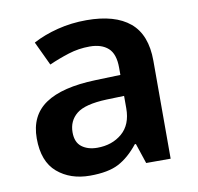

<svg xmlns="http://www.w3.org/2000/svg" viewBox="-68 -623 725 703"><g transform="rotate(-10 295.0 -271.5)"><path d="M297 -553Q403 -553 458 -507Q513 -461 513 -364V0H422L397 -75H393Q358 -31 319 -10.5Q280 10 212 10Q139 10 91 -31Q43 -72 43 -158Q43 -243 105 -285Q167 -327 292 -331L385 -334V-361Q385 -412 360.5 -434Q336 -456 292 -456Q251 -456 213 -444Q175 -432 139 -416L97 -505Q138 -527 189.5 -540Q241 -553 297 -553ZM320 -254Q239 -251 207.5 -225.5Q176 -200 176 -157Q176 -120 198.5 -103Q221 -86 256 -86Q311 -86 348 -117.5Q385 -149 385 -210V-256Z"/></g></svg>

Font: Noto Sans Kawi SemiBold
Style: Regular
Weight: 600
Designer: Fadhl Haqq
Version: Version 1.000